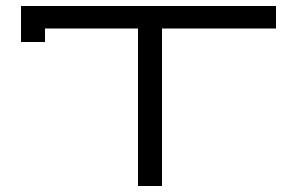

<svg xmlns="http://www.w3.org/2000/svg" viewBox="-20 -620 980 640"><path d="M440 0H520V-525H900V-600H50V-480H130V-525H440Z"/></svg>

Font: KetosagCBd
Style: Regular
Weight: 500
Designer: gluk
Foundry: gluk
Version: Version 00.0024